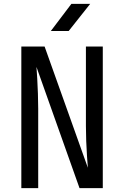

<svg xmlns="http://www.w3.org/2000/svg" viewBox="-20 -970 640 990"><path d="M90 0V-730H210L433 -105Q431 -130 428.5 -166.5Q426 -203 424.5 -243.5Q423 -284 423 -320V-730H510V0H390L168 -625Q170 -601 172 -564.5Q174 -528 175.5 -487.5Q177 -447 177 -410V0ZM242 -810 348 -950H445L334 -810Z"/></svg>

Font: JetBrains Mono Zero
Style: Regular-Zero
Weight: 400
Designer: Philipp Nurullin, Konstantin Bulenkov
Foundry: JetBrains
Version: Version 2.211